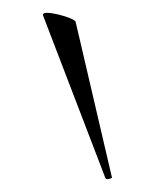

<svg xmlns="http://www.w3.org/2000/svg" viewBox="-20 -751 253 299"><path d="M47 -727Q46 -731 53 -731Q60 -731 70.5 -728.5Q81 -726 89.5 -722.5Q98 -719 98 -716L154 -476Q156 -474 150.5 -472.5Q145 -471 144 -474Z"/></svg>

Font: Cormorant Light Light
Style: Regular
Weight: 300
Version: Version 4.000